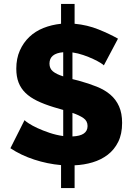

<svg xmlns="http://www.w3.org/2000/svg" viewBox="-20 -835 681 978"><path d="M509 -502Q506 -506 491.5 -515Q477 -524 454.5 -534.5Q432 -545 404.5 -554.5Q377 -564 349 -568V-432L381 -424Q432 -410 473 -393.5Q514 -377 542.5 -352.5Q571 -328 586.5 -293Q602 -258 602 -209Q602 -152 582 -112Q562 -72 528.5 -46.5Q495 -21 451.5 -8Q408 5 360 7V123H291V6Q222 0 154.5 -22Q87 -44 33 -80L105 -223Q109 -218 126.5 -206.5Q144 -195 171 -182.5Q198 -170 232 -158.5Q266 -147 302 -142V-275L254 -289Q205 -304 169 -321.5Q133 -339 109.5 -362Q86 -385 74.5 -415Q63 -445 63 -485Q63 -537 81 -577.5Q99 -618 129.5 -647Q160 -676 201.5 -692.5Q243 -709 291 -714V-815H360V-714Q425 -708 482 -685Q539 -662 581 -638ZM426 -193Q426 -219 405 -233.5Q384 -248 349 -260V-140Q426 -143 426 -193ZM232 -511Q232 -486 249.5 -471.5Q267 -457 302 -446V-569Q232 -563 232 -511Z"/></svg>

Font: Oxford Sans
Style: Regular
Weight: 800
Designer: Matt McInerney, Pablo Impallari, Rodrigo Fuenzalida
Foundry: Matt McInerney, Pablo Impallari, Rodrigo Fuenzalida
Version: Version 3.000g; ttfautohint (v1.5) -l 8 -r 28 -G 28 -x 14 -D